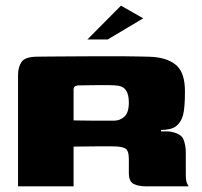

<svg xmlns="http://www.w3.org/2000/svg" viewBox="-20 -661 715 681"><path d="M343 -142Q343 -142 326.5 -142Q310 -142 286.5 -141.5Q263 -141 241 -141V0H44V-395Q44 -424 57 -442Q70 -460 114 -460Q129 -460 161.5 -460.5Q194 -461 236 -461Q278 -461 323.5 -461.5Q369 -462 410 -461.5Q451 -461 481.5 -460.5Q512 -460 525 -459Q580 -454 608 -427Q636 -400 636 -337Q636 -277 629 -252Q622 -227 605 -214Q597 -207 582.5 -203.5Q568 -200 551 -200V-195Q559 -195 568.5 -195Q578 -195 585 -194Q623 -187 631 -166Q639 -145 639 -121V-41Q639 -20 643.5 -10.5Q648 -1 649 0H500Q470 0 453.5 -9Q437 -18 437 -47V-97Q437 -128 423.5 -135Q410 -142 376 -142ZM241 -234Q250 -234 270 -233.5Q290 -233 313.5 -233Q337 -233 357 -233Q377 -233 385 -233Q405 -233 421 -247Q437 -261 437 -298Q437 -324 428 -339Q419 -354 399 -357Q386 -359 365.5 -359Q345 -359 323 -359Q301 -359 282.5 -358.5Q264 -358 255 -358Q254 -358 247.5 -355.5Q241 -353 241 -343ZM290 -521 409 -641 488 -596 362 -521Z"/></svg>

Font: Genos Thin ExtraBold
Style: Regular
Weight: 800
Version: Version 1.010